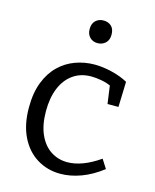

<svg xmlns="http://www.w3.org/2000/svg" viewBox="-114 -829 741 916"><g transform="rotate(15 256.5 -371.0)"><path d="M272 9Q208 9 156.5 -22.5Q105 -54 75.5 -114Q46 -174 46 -258Q46 -331 66.5 -383.5Q87 -436 122 -470Q157 -504 202.5 -520.5Q248 -537 297 -537Q337 -537 382.5 -526Q428 -515 462 -496L458 -371H404L391 -465L399 -456Q374 -468 346 -473Q318 -478 296 -478Q244 -478 206.5 -451.5Q169 -425 149 -377Q129 -329 129 -263Q129 -195 150 -148Q171 -101 207.5 -77Q244 -53 290 -53Q326 -53 366 -68Q406 -83 449 -113L477 -69Q425 -29 373 -10Q321 9 272 9ZM282 -639Q259 -639 244 -654Q229 -669 229 -695Q229 -722 244.5 -736.5Q260 -751 283 -751Q307 -751 322 -737Q337 -723 337 -695Q337 -668 321 -653.5Q305 -639 282 -639Z"/></g></svg>

Font: Bitter Thin
Style: Regular
Weight: 400
Version: Version 3.021